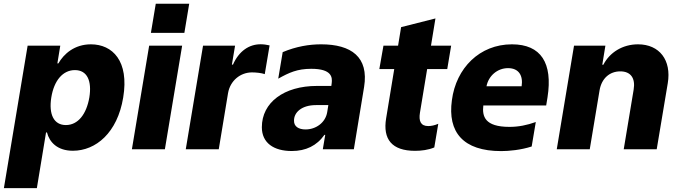

<svg xmlns="http://www.w3.org/2000/svg" viewBox="-45 -786 3574 1011"><path d="M-24.5 204.5H149.1L197.4 -88.4H202.4C215.2 -38 256.4 7.8 338.8 7.8C459.5 7.8 573.2 -86.6 603.7 -272.4C635.7 -464.8 547.6 -552.6 433.6 -552.6C347.3 -552.6 290.8 -502.1 262.4 -452.1H257.1L272.4 -545.5H100.5ZM225.1 -272.7C239.3 -361.9 285.9 -416.9 349.4 -416.9C414.1 -416.9 439.6 -360.4 425.4 -272.7C410.2 -184.7 365.8 -127.5 301.8 -127.5C238.3 -127.5 210.9 -184.3 225.1 -272.7Z M775.2 -766.3 749.6 -612.9H925.8L951.3 -766.3ZM649.5 0H823.2L914.1 -545.5H740.4Z M933.2 0H1106.9L1155.9 -296.2C1167.3 -361.2 1220.5 -404.8 1282 -404.8C1303.6 -404.8 1333.1 -401.6 1349.1 -395.6L1374.6 -546.9C1360.1 -550.4 1343.4 -552.9 1327.1 -552.9C1267.4 -552.9 1213.8 -518.1 1181.8 -446H1176.1L1192.8 -545.5H1024.1Z M1491.1 9.2C1565.7 9.2 1623.2 -18.8 1663.4 -76H1667.6L1654.8 0H1818.2L1872.2 -328.1C1897.7 -485.8 1804.7 -552.6 1646 -552.6C1583.5 -552.6 1514.9 -541.5 1443.5 -511.4L1420.1 -371.8C1477.3 -403.8 1520.6 -423.7 1594.1 -423.7C1704.5 -423.7 1704.9 -377.1 1701.7 -348.7L1699.6 -333.5H1623.9C1450.3 -333.5 1333.8 -246.4 1333.8 -116.1C1333.8 -33 1397 9.2 1491.1 9.2ZM1563.9 -104.4C1527.3 -104.4 1502.5 -120 1503.2 -150.6C1502.5 -193.2 1542.3 -232.6 1619 -232.6H1683.9L1677.9 -195.3C1668.7 -139.9 1618.3 -104.4 1563.9 -104.4Z M2204.2 -422.2H2310L2330.6 -545.5H2224.4L2247.9 -688.9L2067.1 -643.1L2051.1 -545.5H1974.1L1952.4 -422.2H2030.9L1988.3 -163.4C1969.8 -52.6 2018.5 8.2 2140.6 8.2C2173.7 8.2 2210.9 3.6 2241.8 -9.6L2262.8 -134.2C2244 -126.1 2226.2 -122.2 2209.9 -122.2C2169.7 -122.2 2159.4 -149.5 2166.2 -191.8Z M2650.6 -552.6C2480.1 -552.6 2356.5 -427.2 2334.5 -258.5C2311.1 -90.2 2393.5 9.6 2594.1 9.6C2634.9 9.6 2697.1 3.9 2754.6 -14.6L2776.3 -143.5C2730.5 -127.1 2685.7 -117.9 2637.8 -117.9C2507.1 -117.9 2493.3 -173.7 2500 -230.8H2831L2838.1 -274.1C2866.1 -453.5 2804.3 -552.6 2650.6 -552.6ZM2701.7 -331.7H2516.7C2527 -385.7 2573.2 -427.2 2630 -427.2C2687.5 -427.2 2710.2 -387.4 2701.7 -331.7Z M2886.7 0H3060.4L3112.2 -311.1C3122.9 -373.2 3165.1 -410.2 3221.2 -410.2C3276.3 -410.2 3301.8 -374.3 3291.5 -313.6L3239.3 0H3413L3471.2 -347.7C3491.5 -469.1 3427.6 -552.6 3314.6 -552.6C3233 -552.6 3165.1 -509.6 3132.1 -445.3H3126.4L3142.8 -545.5H2977.6Z"/></svg>

Font: TID UI Extra Bold
Style: Italic
Weight: 800
Italic angle: -9.39999°
Designer: The TID Project Authors
Foundry: Bakken & Bæck
Version: Version 1.001;hotconv 1.0.109;makeotfexe 2.5.65596